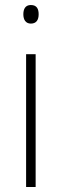

<svg xmlns="http://www.w3.org/2000/svg" viewBox="-20 -745 245 765"><path d="M103 -725C81 -725 73 -709 73 -688C73 -667 82 -651 103 -651C125 -651 134 -666 134 -688C134 -709 127 -725 103 -725ZM122 -529H84V0H122Z"/></svg>

Font: Noto Sans Devanagari UI SemiCondensed ExtraLight
Style: Regular
Weight: 200
Width: 4
Designer: Jelle Bosma - Monotype Design Team
Foundry: Monotype Imaging Inc.
Version: Version 2.004